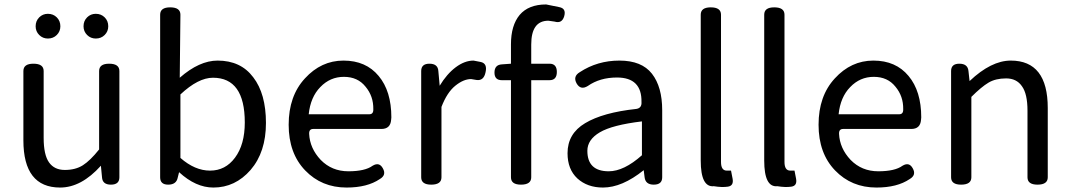

<svg xmlns="http://www.w3.org/2000/svg" viewBox="-20 -829 4809 862"><path d="M250 13Q85 13 85 -199V-510Q85 -543 130 -543Q176 -543 176 -510V-210Q176 -134 200 -100Q224 -66 271 -66Q319 -66 352 -87Q385 -108 425 -158V-510Q425 -543 470 -543Q516 -543 516 -510V-33Q516 0 478 0Q440 0 438 -33L433 -85Q345 13 250 13ZM195 -656Q172 -656 156 -672Q140 -688 140 -711Q140 -735 156 -751Q172 -767 195 -767Q219 -767 235 -751Q251 -735 251 -711Q251 -688 235 -672Q219 -656 195 -656ZM410 -656Q387 -656 371 -672Q355 -688 355 -711Q355 -735 371 -751Q387 -767 410 -767Q434 -767 450 -751Q466 -735 466 -711Q466 -688 450 -672Q434 -656 410 -656Z M938 13Q859 13 784 -56L778 -32Q772 0 735 0Q699 0 699 -33V-763Q699 -796 744 -796Q790 -796 790 -763L787 -480Q875 -557 957 -557Q1061 -557 1117 -482Q1174 -408 1174 -277Q1174 -146 1105 -66Q1036 13 938 13ZM790 -120Q855 -63 923 -63Q992 -63 1035 -121Q1079 -180 1079 -279Q1079 -480 936 -480Q870 -480 790 -405Z M1536 13Q1424 13 1350 -64Q1276 -141 1276 -269Q1276 -398 1349 -477Q1422 -557 1522 -557Q1623 -557 1680 -488Q1737 -420 1737 -302L1736 -291Q1733 -250 1692 -250H1386Q1367 -250 1368 -228Q1371 -163 1420 -111Q1470 -60 1544 -60Q1619 -60 1653 -85Q1683 -103 1699 -73Q1716 -43 1685 -25Q1629 13 1536 13ZM1366 -316H1638Q1657 -316 1656 -339Q1657 -397 1621 -440Q1586 -484 1524 -484Q1462 -484 1418 -438Q1374 -393 1366 -316Z M1916 0Q1871 0 1871 -33V-510Q1871 -543 1908 -543Q1946 -543 1948 -510L1954 -444Q1986 -497 2026 -527Q2066 -557 2106 -557L2137 -551Q2169 -545 2160 -505Q2152 -465 2119 -470L2095 -474Q2061 -474 2024 -444Q1987 -414 1962 -349V-33Q1962 0 1916 0Z M2319 0Q2274 0 2274 -33V-469H2233Q2200 -469 2200 -503Q2200 -538 2233 -540L2274 -543V-630Q2274 -715 2313 -762Q2353 -809 2432 -809L2491 -797Q2523 -791 2513 -756Q2503 -722 2470 -732L2442 -736Q2365 -736 2365 -629V-543H2447Q2480 -543 2480 -506Q2480 -469 2447 -469H2365V-33Q2365 0 2319 0Z M2687 13Q2617 13 2572 -28Q2528 -69 2528 -141Q2528 -229 2607 -276Q2687 -324 2837 -340Q2862 -344 2860 -371Q2862 -481 2750 -481Q2673 -481 2619 -443Q2587 -423 2569 -454Q2551 -486 2583 -505Q2662 -557 2761 -557Q2861 -557 2907 -498Q2953 -439 2953 -334V-33Q2953 0 2915 0Q2878 0 2874 -33L2870 -65Q2773 13 2687 13ZM2713 -60Q2781 -60 2862 -132V-284Q2729 -268 2673 -235Q2617 -202 2617 -152Q2617 -60 2713 -60Z M3248 9Q3222 13 3185 7Q3126 13 3126 -108V-763Q3126 -796 3171 -796Q3217 -796 3217 -763V-102Q3217 -63 3243 -63H3262L3269 -27Q3275 5 3248 9Z M3533 9Q3507 13 3470 7Q3411 13 3411 -108V-763Q3411 -796 3456 -796Q3502 -796 3502 -763V-102Q3502 -63 3528 -63H3547L3554 -27Q3560 5 3533 9Z M3915 13Q3803 13 3729 -64Q3655 -141 3655 -269Q3655 -398 3728 -477Q3801 -557 3901 -557Q4002 -557 4059 -488Q4116 -420 4116 -302L4115 -291Q4112 -250 4071 -250H3765Q3746 -250 3747 -228Q3750 -163 3799 -111Q3849 -60 3923 -60Q3998 -60 4032 -85Q4062 -103 4078 -73Q4095 -43 4064 -25Q4008 13 3915 13ZM3745 -316H4017Q4036 -316 4035 -339Q4036 -397 4000 -440Q3965 -484 3903 -484Q3841 -484 3797 -438Q3753 -393 3745 -316Z M4295 0Q4250 0 4250 -33V-510Q4250 -543 4287 -543Q4325 -543 4328 -510L4333 -465Q4430 -557 4518 -557Q4684 -557 4684 -344V-33Q4684 0 4638 0Q4593 0 4593 -33V-332Q4593 -408 4568 -442Q4544 -477 4497 -477Q4450 -477 4418 -458Q4386 -439 4341 -394V-33Q4341 0 4295 0Z"/></svg>

Font: Swei Gothic CJK TC Regular
Style: Regular
Weight: 400
Version: Version 2.129